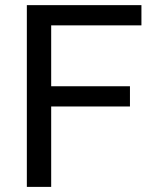

<svg xmlns="http://www.w3.org/2000/svg" viewBox="-20 -731 606 751"><path d="M85 0V-710.9H533.2V-631.8H180.2V-393.6H488.3V-314.5H180.2V0Z"/></svg>

Font: Bert Sans Medium
Style: Regular
Weight: 500
Designer: Christian Robertson, Adam Twardoch, & Cristiano Sobral
Foundry: Google
Version: Version 12.135;January 10, 2020;FontCreator 12.0.0.2547 64-b